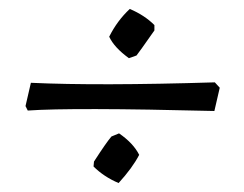

<svg xmlns="http://www.w3.org/2000/svg" viewBox="-20 -458 545 429"><path d="M268 -328Q235 -352 224 -376Q242 -412 270 -438Q303 -424 325 -402V-390Q290 -340 285 -334ZM459 -210Q140 -218 42 -211L37 -221L49 -273Q200 -266 460 -274L471 -262ZM245 -49Q212 -63 189 -86L190 -97Q217 -139 229 -153L246 -160Q278 -138 291 -112Q276 -83 245 -49Z"/></svg>

Font: Albura Medium
Style: Italic
Weight: 462
Italic angle: -7°
Designer: Mercedes Jáuregui
Foundry: Omnibus-Type Team
Version: Version 1.000